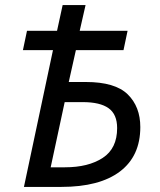

<svg xmlns="http://www.w3.org/2000/svg" viewBox="-20 -734 628 754"><path d="M74 0 188 -537H70L86 -613H204L226 -714H316L293 -613H481L465 -537H278L250 -412H317Q432 -412 481.5 -363.5Q531 -315 531 -235Q531 -121 451 -60.5Q371 0 221 0ZM179 -77H235Q327 -77 383.5 -114Q440 -151 440 -231Q440 -285 406.5 -309Q373 -333 305 -333H234Z"/></svg>

Font: Noto Sans IKEA
Style: Italic
Weight: 400
Italic angle: -12°
Designer: Monotype Design Team
Foundry: Monotype Imaging Inc.
Version: Version 2.001